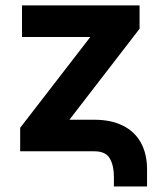

<svg xmlns="http://www.w3.org/2000/svg" viewBox="-20 -550 584 698"><path d="M322.8 0H53.3V-85.4L308.3 -415.5H60V-530.3H487.4V-445.5L232.4 -114.7H322.8Q383.8 -114.7 427 -93.1Q470.3 -71.4 492.4 -30.8Q514.6 9.7 514.6 65.7V127.9H394.1V93.3Q394.1 52 379.1 26Q364.2 0 322.8 0Z"/></svg>

Font: Pretendard GOV Variable
Style: Regular
Weight: 400
Designer: Base glyphs from Inter by Rasmus Andersson; Hangul glyphs from Noto Sans CJK(Source Han Sans) by Jang Soo-young and Kang
Foundry: Kil Hyung-jin
Version: Version 1.307;Glyphs 3.2 (3192)